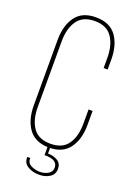

<svg xmlns="http://www.w3.org/2000/svg" viewBox="-161 -768 692 984"><g transform="rotate(20 185.0 -276.0)"><path d="M185 -705Q261 -705 296.5 -656Q332 -607 332 -528V-474H310V-529Q310 -599 280.5 -642Q251 -685 186 -685Q121 -685 91 -642Q61 -599 61 -529V-171Q61 -101 90.5 -58.5Q120 -16 186 -16Q251 -16 280.5 -58.5Q310 -101 310 -171V-248H332V-172Q332 -95 297.5 -46Q263 3 192 5V35Q224 36 245.5 49.5Q267 63 267 92Q267 123 241.5 138.5Q216 154 183 153Q150 153 124 137.5Q98 122 98 92V88H114V91Q114 115 135 126Q156 137 183 138Q208 138 228.5 126.5Q249 115 249 92Q249 49 183 49H178V5Q107 2 73 -46.5Q39 -95 39 -172V-528Q39 -607 74.5 -656Q110 -705 185 -705Z"/></g></svg>

Font: Bebas Neue Light
Style: Regular
Weight: 300
Designer: Ryoichi Tsunekawa
Foundry: Ryoichi Tsunekawa
Version: Version 001.003; ttfautohint (v1.5.65-e2d9)